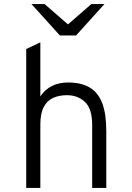

<svg xmlns="http://www.w3.org/2000/svg" viewBox="-20 -932 656 952"><path d="M110 0V-689L180 -722V-454Q226.5 -523 318 -523Q382.5 -523 424.5 -498.2Q466.5 -473.5 486.8 -420.5Q507 -367.5 507 -283V0H437V-312Q437 -393 401.2 -426.5Q365.5 -460 312 -460Q273 -460 243.2 -446.5Q213.5 -433 196.8 -401.2Q180 -369.5 180 -314V0ZM277 -756 136 -912H201L317 -811L433 -912H498L357 -756Z"/></svg>

Font: Overpass Mono Light Light
Style: Regular
Weight: 300
Monospace: yes
Version: Version 4.000